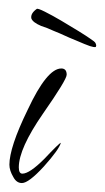

<svg xmlns="http://www.w3.org/2000/svg" viewBox="-20 -394 235 429"><path d="M29 15Q17 15 10 2Q1 -13 1 -26Q1 -45 11 -75.5Q21 -106 42 -149Q85 -241 117 -241Q129 -241 129 -227Q129 -216 76 -140Q22 -62 22 -20Q22 -6 30 -6Q46 -6 79 -39Q112 -74 116 -75Q112 -60 78 -22Q44 15 29 15ZM194 -289Q190 -288 181 -291Q172 -294 149 -304Q134 -310 124.5 -314.5Q115 -319 100 -325Q85 -332 72 -336Q53 -344 50 -353Q48 -364 62 -374Q64 -376 80 -368Q96 -360 116.5 -348Q137 -336 155.5 -324.5Q174 -313 181 -308Q192 -301 193.5 -297.5Q195 -294 195 -292Q195 -291 194.5 -290.5Q194 -290 194 -289Z"/></svg>

Font: Ruthie
Style: Regular
Weight: 400
Designer: Robert E. Leuschke
Foundry: Robert E. Leuschke
Version: Version 1.012